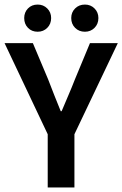

<svg xmlns="http://www.w3.org/2000/svg" viewBox="-24 -821 536 841"><path d="M185 0V-233L-4 -632H120L187 -473Q201 -437 214 -403.5Q227 -370 242 -334H246Q261 -370 275.5 -403.5Q290 -437 304 -473L370 -632H492L302 -233V0ZM141 -682Q115 -682 98.5 -699Q82 -716 82 -742Q82 -767 98.5 -784Q115 -801 141 -801Q166 -801 183 -784Q200 -767 200 -742Q200 -716 183 -699Q166 -682 141 -682ZM348 -682Q322 -682 305 -699Q288 -716 288 -742Q288 -767 305 -784Q322 -801 348 -801Q373 -801 390 -784Q407 -767 407 -742Q407 -716 390 -699Q373 -682 348 -682Z"/></svg>

Font: Narnoor SemiBold
Style: Regular
Weight: 600
Designer: S. Sridhar Murthy
Foundry: SIL International
Version: Version 3.000